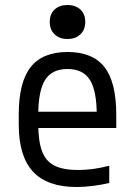

<svg xmlns="http://www.w3.org/2000/svg" viewBox="-20 -738 540 768"><path d="M286 10Q169 10 112 -51.5Q55 -113 55 -240V-280Q55 -409 102.5 -469.5Q150 -530 250 -530Q351 -530 398 -469.5Q445 -409 445 -280V-226H94V-291H385L367 -268V-277Q367 -375 339.5 -418.5Q312 -462 250 -462Q188 -462 160.5 -418.5Q133 -375 133 -277V-243Q133 -174 148 -133.5Q163 -93 198 -75.5Q233 -58 292 -58Q321 -58 351.5 -62Q382 -66 417 -75V-6Q387 1 352.5 5.5Q318 10 286 10ZM250 -582Q218 -582 198.5 -600.5Q179 -619 179 -650Q179 -682 198.5 -700Q218 -718 250 -718Q282 -718 301.5 -700Q321 -682 321 -650Q321 -619 301.5 -600.5Q282 -582 250 -582Z"/></svg>

Font: M PLUS Code Latin
Style: Regular
Weight: 400
Designer: Coji Morishita
Foundry: UNDERFOREST DESIGN
Version: Version 1.002; ttfautohint (v1.8.3)